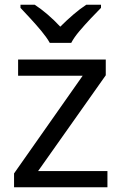

<svg xmlns="http://www.w3.org/2000/svg" viewBox="-20 -786 510 806"><path d="M431 0H39V-58L327 -468H56V-536H424V-470L140 -68H431ZM189 -606Q176 -629 154 -655.5Q132 -682 108 -708Q84 -734 66 -753V-766H126Q152 -749 180 -725Q208 -701 233 -674Q260 -701 288 -725Q316 -749 342 -766H404V-753Q385 -734 360.5 -708Q336 -682 313.5 -655.5Q291 -629 279 -606Z"/></svg>

Font: Noto Sans Meroitic
Style: Regular
Weight: 400
Designer: Monotype Design Team
Foundry: Monotype Imaging Inc.
Version: Version 2.002; ttfautohint (v1.8.4.7-5d5b)